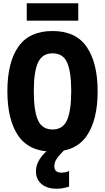

<svg xmlns="http://www.w3.org/2000/svg" viewBox="-20 -914 640 1170"><path d="M300 10Q158 10 91.5 -86.5Q25 -183 25 -358Q25 -534 92 -629.5Q159 -725 300 -725Q442 -725 508.5 -628Q575 -531 575 -357Q575 -184 509 -87Q443 10 300 10ZM300 -125Q364 -125 389 -183Q414 -241 414 -360Q414 -475 389.5 -532Q365 -589 300 -589Q238 -589 212 -533.5Q186 -478 186 -358Q186 -238 211.5 -181.5Q237 -125 300 -125ZM325 236Q266 236 232.5 207Q199 178 199 129Q199 92 222.5 54.5Q246 17 299 -20L372 0Q339 33 325 54.5Q311 76 311 99Q311 138 354 138Q380 138 401 128V223Q386 228 367.5 232Q349 236 325 236ZM143 -788V-894H457V-788Z"/></svg>

Font: Noto Sans Mono ExtraBold
Style: Regular
Weight: 800
Designer: Monotype Design Team
Foundry: Monotype Imaging Inc.
Version: Version 2.014